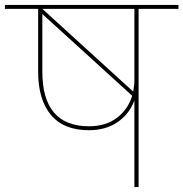

<svg xmlns="http://www.w3.org/2000/svg" viewBox="-55 -760 745 780"><path d="M307 -247Q374 -247 419.5 -281Q465 -315 482 -371L117 -703V-469Q117 -247 307 -247ZM491 -435V-724H117L486 -388Q491 -413 491 -435ZM-35 -724V-740H670V-724H508V0H491V-352Q470 -296 422 -263.5Q374 -231 306 -231Q204 -231 152 -293Q100 -355 100 -469V-724Z"/></svg>

Font: Poppins Thin
Style: Regular
Weight: 250
Designer: Ninad Kale (Devanagari), Jonny Pinhorn (Latin)
Foundry: Indian Type Foundry
Version: Version 3.200;PS 1.000;hotconv 16.6.54;makeotf.lib2.5.65590